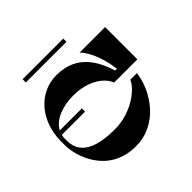

<svg xmlns="http://www.w3.org/2000/svg" viewBox="-198 -1053 1262 1262"><g transform="rotate(-45 433.0 -421.5)"><path d="M548 -841H170V-811H548ZM327 -530C480 -530 561 -455 580 -400H796V-700H559C623 -632 650 -518 657 -451H641C607 -556 543 -703 346 -703C179 -703 60 -558 60 -374V-335C60 -239 129 -2 386 -2C591 -2 712 -191 730 -338H668C649 -283 528 -179 367 -179C246 -179 90 -202 90 -348V-368C90 -379 91 -390 94 -400H310V-430H105C140 -498 235 -530 327 -530Z"/></g></svg>

Font: Space Cowgirl Black
Style: Regular
Weight: 900
Designer: Valery Marier
Foundry: Valery Marier
Version: Version 1.000;hotconv 1.0.109;makeotfexe 2.5.65596